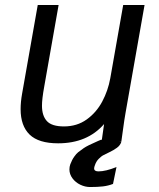

<svg xmlns="http://www.w3.org/2000/svg" viewBox="-20 -570 640 773"><path d="M63 -130.5Q63 -159.5 69 -193L132 -550H216L158 -221Q149 -171.5 149 -144.5Q149 -104 168.8 -82.5Q188.5 -61 237.5 -61Q290 -61 329 -89Q368 -117 391.5 -161Q415 -205 424 -255L476 -550H562L485.5 -116Q481 -92 474 -39.5L468.5 0H459L468.5 1Q464 15.5 450.5 25.2Q437 35 420 43Q400.5 52.5 394.2 55.8Q388 59 377.5 69.5Q367 80 362 95.5Q359 103 359 108Q359 120 376.5 120Q405.5 120 449 102.5L435 170.5Q415.5 178 394.2 180.5Q373 183 342.5 183Q323 183 303.5 173.8Q284 164.5 271.8 148Q259.5 131.5 259.5 112Q259.5 101.5 263 91.5Q270 73 278.8 60.8Q287.5 48.5 294.8 42.8Q302 37 317 26.5Q332 16 375 -2.5L387 -7.5L390 -7L399 -70.5Q331.5 7 214 7Q135.5 7 99.2 -28.2Q63 -63.5 63 -130.5Z"/></svg>

Font: JuliaMono
Style: Italic
Weight: 400
Italic angle: -9°
Monospace: yes
Designer: cormullion
Foundry: corm
Version: Version 0.057; ttfautohint (v1.8.4)